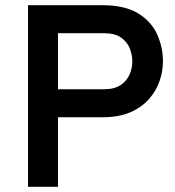

<svg xmlns="http://www.w3.org/2000/svg" viewBox="-20 -720 676 740"><path d="M88 0V-700H374.5Q461.5 -700 512.8 -668.2Q564 -636.5 586 -586.8Q608 -537 608 -483.5Q608 -446 595.2 -408.2Q582.5 -370.5 554.5 -338.5Q526.5 -306.5 482 -287.2Q437.5 -268 374.5 -268H203.5V0ZM203.5 -376H380.5Q421 -376 445 -392.2Q469 -408.5 479.5 -433.2Q490 -458 490 -483.5Q490 -506.5 480.8 -531.8Q471.5 -557 447.5 -574.5Q423.5 -592 380.5 -592H203.5Z"/></svg>

Font: Overpass SemiBold
Style: Regular
Weight: 600
Designer: Delve Withrington, Dave Bailey, Thomas Jockin
Foundry: Delve Fonts LLC
Version: Version 4.000